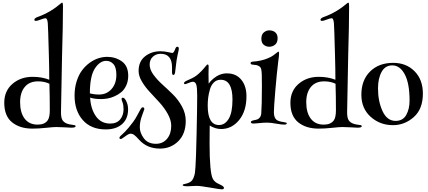

<svg xmlns="http://www.w3.org/2000/svg" viewBox="-20 -1011 3217 1442"><path d="M447 -991Q453 -991 453 -965Q453 -826 446 -591Q438 -213 438 -168Q438 -125 450 -107.5Q462 -90 485 -82Q498 -77 515 -75Q532 -73 540 -71Q548 -69 548 -63Q548 -52 515 -52Q508 -52 469.5 -54.5Q431 -57 402 -57Q381 -57 325.5 -51Q270 -45 224 -45Q129 -45 70.5 -92.5Q12 -140 12 -239Q12 -328 73.5 -381Q135 -434 225 -434Q295 -434 350 -412Q350 -495 347 -597Q344 -699 342 -767L339 -835Q336 -869 326 -873Q324 -874 321 -874Q311 -874 285.5 -864Q260 -854 250 -854Q238 -854 238 -863Q238 -872 256 -881Q260 -883 274.5 -888Q289 -893 310.5 -903Q332 -913 359 -929Q384 -944 405 -960Q426 -976 434.5 -983.5Q443 -991 447 -991ZM354 -183Q354 -289 351 -382Q315 -400 265 -400Q201 -400 166 -358Q131 -316 131 -243Q131 -165 165 -120Q199 -75 263 -75Q315 -75 338 -107Q354 -129 354 -183Z M924 -259Q942 -229 942 -190Q942 -119 897 -79Q852 -39 774 -39Q664 -39 602 -109Q540 -179 540 -293Q540 -351 555.5 -400Q571 -449 596 -482.5Q621 -516 653.5 -539.5Q686 -563 719.5 -573.5Q753 -584 785 -584Q847 -584 895 -550Q943 -516 943 -442Q943 -401 928 -369Q913 -337 890.5 -318.5Q868 -300 839.5 -287.5Q811 -275 786.5 -271Q762 -267 739 -267Q688 -267 657 -278Q661 -195 699.5 -139Q738 -83 808 -83Q857 -83 882.5 -114Q908 -145 908 -191Q908 -222 900 -243Q893 -260 893 -267Q893 -277 902 -277Q914 -277 924 -259ZM655 -310Q686 -301 724 -301Q781 -301 817.5 -342Q854 -383 854 -449Q854 -505 832 -529.5Q810 -554 777 -554Q730 -554 692.5 -496.5Q655 -439 655 -310Z M1184 -626Q1215 -626 1242 -619.5Q1269 -613 1274 -613Q1285 -613 1296 -643Q1302 -660 1311 -660Q1323 -660 1323 -646Q1323 -640 1321 -630.5Q1319 -621 1314.5 -601.5Q1310 -582 1306 -557Q1302 -530 1299.5 -503Q1297 -476 1295 -467Q1292 -448 1282 -448Q1272 -448 1272 -468V-506Q1272 -607 1186 -607Q1152 -607 1128 -585Q1104 -563 1104 -526Q1104 -489 1132 -450.5Q1160 -412 1200 -376Q1240 -340 1279.5 -301Q1319 -262 1347 -210.5Q1375 -159 1375 -103Q1375 -6 1319 49.5Q1263 105 1181 105Q1085 105 1025 39Q1002 13 988.5 3Q975 -7 960 -7Q947 -7 920.5 13Q894 33 887 33Q877 33 877 24Q877 18 884 11L896 0Q907 -10 917.5 -20.5Q928 -31 945.5 -51.5Q963 -72 979 -94Q997 -118 1012.5 -148Q1028 -178 1036 -191.5Q1044 -205 1052 -205Q1064 -205 1064 -191Q1064 -188 1047 -143.5Q1030 -99 1030 -55Q1030 -13 1060.5 28Q1091 69 1151 69Q1203 69 1234.5 31.5Q1266 -6 1266 -66Q1266 -108 1241 -153.5Q1216 -199 1180 -239Q1144 -279 1107.5 -317.5Q1071 -356 1046 -398Q1021 -440 1021 -478Q1021 -550 1069.5 -588Q1118 -626 1184 -626Z M1547 -510Q1547 -507 1546.5 -487.5Q1546 -468 1546 -452Q1546 -438 1546.5 -421Q1547 -404 1547 -383Q1563 -405 1583 -421Q1630 -460 1684 -460Q1753 -460 1792 -412.5Q1831 -365 1831 -288Q1831 -177 1776 -109.5Q1721 -42 1640 -42Q1598 -42 1555 -68Q1554 -41 1554 64Q1554 288 1579 333Q1592 357 1624 371Q1662 388 1662 399Q1662 411 1647 411Q1632 411 1558.5 398Q1485 385 1456 385Q1441 385 1419.5 386.5Q1398 388 1389 388Q1352 388 1352 379Q1352 374 1359.5 372.5Q1367 371 1382.5 367Q1398 363 1410 355Q1425 345 1433.5 324Q1442 303 1444 287.5Q1446 272 1448 243Q1452 195 1456.5 -4.5Q1461 -204 1461 -292Q1461 -354 1454 -375.5Q1447 -397 1428 -397Q1418 -397 1396.5 -388Q1375 -379 1370 -379Q1362 -379 1362 -387Q1362 -395 1380 -404Q1385 -407 1404 -415Q1423 -423 1440.5 -433.5Q1458 -444 1474 -459Q1494 -477 1509 -495Q1524 -513 1530 -520Q1536 -527 1540 -527Q1547 -527 1547 -510ZM1637 -412Q1607 -412 1586.5 -392Q1566 -372 1556.5 -339Q1547 -306 1543.5 -277Q1540 -248 1540 -218Q1540 -72 1625 -72Q1669 -72 1697.5 -118.5Q1726 -165 1726 -264Q1726 -412 1637 -412Z M2002 -783Q2031 -783 2048 -767.5Q2065 -752 2065 -725Q2065 -691 2046 -675.5Q2027 -660 2002 -660Q1979 -660 1961 -674.5Q1943 -689 1943 -720Q1943 -752 1961.5 -767.5Q1980 -783 2002 -783ZM2071 -623Q2076 -623 2076 -612Q2076 -590 2070 -552Q2059 -464 2048 -334Q2037 -204 2037 -168Q2037 -127 2058 -110Q2077 -98 2111 -94Q2134 -91 2134 -85Q2134 -75 2113 -75Q2095 -75 2053.5 -82.5Q2012 -90 1986 -90Q1960 -90 1928.5 -86.5Q1897 -83 1886 -83Q1864 -83 1864 -94Q1864 -103 1887 -108Q1904 -111 1913 -114.5Q1922 -118 1931 -128.5Q1940 -139 1942 -156Q1947 -216 1947 -366Q1947 -442 1946 -453Q1945 -478 1941.5 -492Q1938 -506 1927 -513Q1916 -520 1906.5 -522Q1897 -524 1874 -526Q1862 -528 1862 -537Q1862 -546 1877 -548Q1941 -552 1991 -573Q2016 -583 2034 -596Q2052 -609 2060 -616Q2068 -623 2071 -623Z M2596 -991Q2602 -991 2602 -965Q2602 -826 2595 -591Q2587 -213 2587 -168Q2587 -125 2599 -107.5Q2611 -90 2634 -82Q2647 -77 2664 -75Q2681 -73 2689 -71Q2697 -69 2697 -63Q2697 -52 2664 -52Q2657 -52 2618.5 -54.5Q2580 -57 2551 -57Q2530 -57 2474.5 -51Q2419 -45 2373 -45Q2278 -45 2219.5 -92.5Q2161 -140 2161 -239Q2161 -328 2222.5 -381Q2284 -434 2374 -434Q2444 -434 2499 -412Q2499 -495 2496 -597Q2493 -699 2491 -767L2488 -835Q2485 -869 2475 -873Q2473 -874 2470 -874Q2460 -874 2434.5 -864Q2409 -854 2399 -854Q2387 -854 2387 -863Q2387 -872 2405 -881Q2409 -883 2423.5 -888Q2438 -893 2459.5 -903Q2481 -913 2508 -929Q2533 -944 2554 -960Q2575 -976 2583.5 -983.5Q2592 -991 2596 -991ZM2503 -183Q2503 -289 2500 -382Q2464 -400 2414 -400Q2350 -400 2315 -358Q2280 -316 2280 -243Q2280 -165 2314 -120Q2348 -75 2412 -75Q2464 -75 2487 -107Q2503 -129 2503 -183Z M2694 -300Q2694 -409 2759.5 -474Q2825 -539 2933 -539Q3031 -539 3093.5 -476Q3156 -413 3156 -308Q3156 -192 3087.5 -131.5Q3019 -71 2931 -71Q2834 -71 2764 -133.5Q2694 -196 2694 -300ZM2926 -520Q2873 -520 2846 -471Q2819 -422 2819 -347Q2819 -250 2853 -176.5Q2887 -103 2951 -103Q3006 -103 3031 -147.5Q3056 -192 3056 -255Q3056 -385 3020 -452.5Q2984 -520 2926 -520Z"/></svg>

Font: Henny Penny
Style: Regular
Weight: 400
Designer: Olga Umpeleva
Foundry: Brownfox
Version: Version 1.001